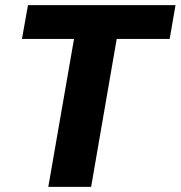

<svg xmlns="http://www.w3.org/2000/svg" viewBox="-20 -731 707 751"><path d="M643.6 -578.6H436.5L336.4 0H168.9L269.5 -578.6H65.9L89.4 -710.9H666.5Z"/></svg>

Font: TypoPRO Roboto
Style: Italic
Weight: 900
Italic angle: -12°
Designer: Google
Version: Version 2.136; 2016